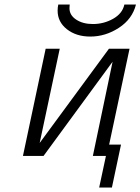

<svg xmlns="http://www.w3.org/2000/svg" viewBox="-20 -687 619 846"><path d="M81.1 0 181.2 -472.2H243.2L154.8 -57.1L460 -472.2H550.8L460.9 -49.8H513.2L473.1 139.2H417L446.8 0H389.2L476.1 -415L171.9 0ZM233.9 -640.1Q233.9 -654.3 236.8 -667H287.1Q286.1 -661.1 286.1 -650.9Q286.1 -620.1 315.7 -600.6Q345.2 -581.1 389.2 -581.1Q437 -581.1 478 -604Q519 -627 527.8 -666V-667H579.1Q563 -603 503.9 -564.5Q444.8 -525.9 377.9 -525.9Q315.9 -525.9 274.9 -558.1Q233.9 -590.3 233.9 -640.1Z"/></svg>

Font: CMU Bright
Style: Oblique
Weight: 500
Italic angle: -12°
Version: Version 0.7.0